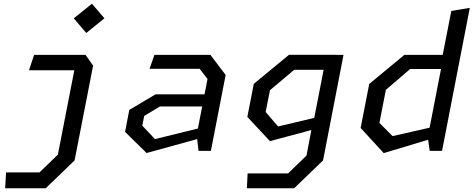

<svg xmlns="http://www.w3.org/2000/svg" viewBox="-20 -807 2533 1027"><path d="M7.5 200H224.5L379 51L478 -456L437.5 -513.5H162.5L135 -431H377.5L289.5 20L191.5 115H12.5ZM374.5 -709 441.5 -630.5 538.5 -709 472 -787Z M1042 0H1108L1187 -406L1105.5 -513.5H806L780 -439H1048L1090 -384.5L1074 -302.5H812L671.5 -219L649 -101.5L764 11.5L1034.5 -63ZM741 -135 751.5 -187 835.5 -237.5H1061.5L1038.5 -119.5L809 -63Z M1300.5 200H1553.5L1708 51L1817.5 -513.5H1775V-514H1526L1337.5 -358.5L1303 -181.5L1424 -52L1645.5 -111.5L1619.5 25L1521 120.5H1304.5ZM1401 -208 1424 -324.5 1553.5 -433.5H1711L1661 -176.5L1467.5 -130.5Z M2278.5 0H2344.5L2493 -765L2394 -748.5L2348 -513.5H2143L1955 -358L1909 -122.5L2032.5 12L2270 -59.5ZM2009.5 -149.5 2044 -326.5 2174 -438H2339L2278 -124L2080 -79Z"/></svg>

Font: Monaspace Krypton
Style: Italic
Weight: 400
Italic angle: -11°
Designer: Riley Cran & the Lettermatic Team
Foundry: Lettermatic
Version: Version 1.101 (Monaspace Krypton)